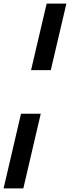

<svg xmlns="http://www.w3.org/2000/svg" viewBox="-80 -800 400 1070"><path d="M180 -780H290L203 -409H93ZM37 -166H147L50 250H-60Z"/></svg>

Font: Besley* Condensed Fatface
Style: Italic
Weight: 900
Width: 3
Italic angle: -13°
Designer: Owen Earl
Foundry: indestructible type*
Version: Version 3.000; ttfautohint (v1.8.3)